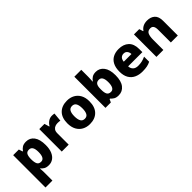

<svg xmlns="http://www.w3.org/2000/svg" viewBox="146 -1917 3314 3314"><g transform="rotate(-45 1803.5 -260.0)"><path d="M391 -559Q484 -559 538 -486.5Q592 -414 592 -276Q592 -182 565 -118.5Q538 -55 491.5 -22.5Q445 10 386 10Q326 10 292 -11.5Q258 -33 239 -57H233Q235 -39 237 -16Q239 7 239 34V240H70V-549H208L231 -479H239Q260 -512 295.5 -535.5Q331 -559 391 -559ZM330 -425Q280 -425 260.5 -392Q241 -359 239 -292V-277Q239 -204 258.5 -165.5Q278 -127 332 -127Q419 -127 419 -278Q419 -355 396.5 -390Q374 -425 330 -425Z M1023 -559Q1039 -559 1056 -557Q1073 -555 1082 -553L1067 -394Q1056 -397 1041.5 -398.5Q1027 -400 1003 -400Q975 -400 946 -390Q917 -380 896.5 -353Q876 -326 876 -275V0H707V-549H834L860 -459H868Q891 -501 932.5 -530Q974 -559 1023 -559Z M1659 -276Q1659 -138 1586.5 -64Q1514 10 1388 10Q1310 10 1249 -23.5Q1188 -57 1153.5 -120.5Q1119 -184 1119 -276Q1119 -412 1191.5 -485.5Q1264 -559 1391 -559Q1469 -559 1529.5 -526Q1590 -493 1624.5 -430Q1659 -367 1659 -276ZM1291 -276Q1291 -200 1314 -159Q1337 -118 1390 -118Q1442 -118 1464.5 -159Q1487 -200 1487 -276Q1487 -352 1464 -392Q1441 -432 1389 -432Q1337 -432 1314 -392Q1291 -352 1291 -276Z M1943 -585Q1943 -555 1941 -527.5Q1939 -500 1937 -478H1943Q1965 -512 2001 -535.5Q2037 -559 2094 -559Q2183 -559 2239.5 -486.5Q2296 -414 2296 -276Q2296 -135 2239 -62.5Q2182 10 2090 10Q2030 10 1997.5 -11Q1965 -32 1943 -57H1932L1905 0H1774V-760H1943ZM2036 -425Q1987 -425 1965 -393Q1943 -361 1943 -292V-270Q1943 -198 1963.5 -162.5Q1984 -127 2038 -127Q2080 -127 2101.5 -165.5Q2123 -204 2123 -278Q2123 -425 2036 -425Z M2651 -559Q2768 -559 2836 -495.5Q2904 -432 2904 -309V-230H2557Q2560 -177 2593 -145Q2626 -113 2689 -113Q2740 -113 2782.5 -123Q2825 -133 2870 -154V-30Q2830 -9 2784 0.5Q2738 10 2670 10Q2588 10 2523.5 -20Q2459 -50 2422.5 -112.5Q2386 -175 2386 -271Q2386 -368 2419 -432Q2452 -496 2512 -527.5Q2572 -559 2651 -559ZM2656 -442Q2617 -442 2591 -416.5Q2565 -391 2561 -340H2748Q2747 -383 2724 -412.5Q2701 -442 2656 -442Z M3346 -559Q3433 -559 3486.5 -511.5Q3540 -464 3540 -358V0H3370V-311Q3370 -367 3351.5 -396Q3333 -425 3292 -425Q3231 -425 3209 -379.5Q3187 -334 3187 -250V0H3018V-549H3147L3170 -476H3177Q3203 -516 3246 -537.5Q3289 -559 3346 -559Z"/></g></svg>

Font: Noto Sans Meetei Mayek ExtraBold
Style: Regular
Weight: 800
Designer: Monotype Design Team and Neelakash Kshetrimayum
Foundry: Monotype Imaging Inc.
Version: Version 2.002; ttfautohint (v1.8.4.7-5d5b)